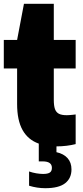

<svg xmlns="http://www.w3.org/2000/svg" viewBox="-20 -760 434 1010"><path d="M263 -400V-235Q263 -203.5 269.2 -186.2Q275.5 -169 290 -161.5Q304.5 -154 331 -154Q344.5 -154 366 -156.5L378 -158V-2Q357 3.5 330.2 6.8Q303.5 10 278 10H277V40.5Q315 49 335.5 72Q356 95 356 131Q356 178 322.5 204Q289 230 218 230Q175.5 230 133 217V142Q151.5 148.5 171.5 151.8Q191.5 155 207 155Q231 155 242 147.8Q253 140.5 253 123Q253 89 205 89H184V-4.5Q127.5 -24.5 98.8 -75.8Q70 -127 70 -213V-400H0V-550H70L106 -740H263V-550H378V-400Z"/></svg>

Font: Encode Sans Condensed Black
Style: Regular
Weight: 900
Width: 3
Designer: Multiple Designers
Foundry: Impallari Type
Version: Version 2.000